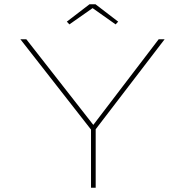

<svg xmlns="http://www.w3.org/2000/svg" viewBox="-20 -885 872 905"><path d="M409 0V-288L417 -264L76 -700H104L424 -291L415 -290L728 -700H756L422 -264L431 -288V0ZM307 -770 295 -783 402 -865H430L537 -783L525 -770L409 -852H424Z"/></svg>

Font: Lexend Tera Thin
Style: Regular
Weight: 250
Version: Version 1.007